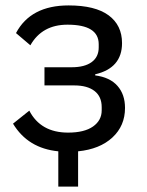

<svg xmlns="http://www.w3.org/2000/svg" viewBox="-20 -548 541 708"><path d="M195 140V10Q83 -1 28 -92L88 -140Q130 -59 231 -59Q291 -59 323 -81.5Q355 -104 355 -141V-153Q355 -192 328.5 -212.5Q302 -233 254 -233H144V-300H244Q292 -300 318 -319Q344 -338 344 -373V-385Q344 -457 229 -457Q135 -457 92 -381L39 -426Q93 -528 233 -528Q331 -528 380.5 -491.5Q430 -455 430 -389Q430 -297 331 -274V-270Q385 -263 413 -231.5Q441 -200 441 -150Q441 -84 394.5 -41Q348 2 268 10V140Z"/></svg>

Font: Anuphan
Style: Regular
Weight: 400
Designer: Mike Abbink, Paul van der Laan, Pieter van Rosmalen, Mint Tantisuwanna
Foundry: Bold Monday; Cadson Demak
Version: Version 3.002;hotconv 1.0.109;makeotfexe 2.5.65596